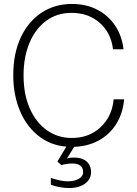

<svg xmlns="http://www.w3.org/2000/svg" viewBox="-20 -730 690 970"><path d="M342 12Q251 12 184.5 -36Q118 -84 82.5 -166Q47 -248 47 -350Q47 -460 85 -541Q123 -622 190 -666Q257 -710 343 -710Q415 -710 470.5 -681.5Q526 -653 561 -601.5Q596 -550 604 -481H551Q541 -564 484 -614.5Q427 -665 341 -665Q268 -665 213.5 -625Q159 -585 129 -513.5Q99 -442 99 -349Q99 -253 130.5 -182Q162 -111 217 -72Q272 -33 342 -33Q402 -33 447.5 -58Q493 -83 521 -127Q549 -171 554 -228H607Q601 -157 566.5 -102.5Q532 -48 474.5 -18Q417 12 342 12ZM330 220Q303 220 278.5 215Q254 210 237 203V169Q262 177 282 181.5Q302 186 322 186Q357 186 378.5 173Q400 160 400 140Q400 118 386 107Q372 96 346 96Q333 96 318.5 98Q304 100 290 104L270 86L333 -19L363 -1L318 71Q331 67 338.5 66.5Q346 66 353 66Q381 66 400 74.5Q419 83 429.5 99.5Q440 116 440 140Q440 164 426 182Q412 200 387.5 210Q363 220 330 220Z"/></svg>

Font: Azeret Mono Thin
Style: Regular
Weight: 100
Designer: Martin Vácha
Foundry: Displaay
Version: Version 1.002